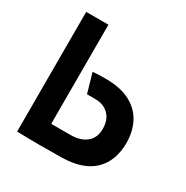

<svg xmlns="http://www.w3.org/2000/svg" viewBox="-167 -874 987 1017"><g transform="rotate(30 326.5 -366.0)"><path d="M208 -733V-127Q271 -126 333 -127Q389 -128 423.5 -157Q458 -186 458 -239Q458 -296 426.5 -326.5Q395 -357 347 -357Q329 -358 318.5 -357.5Q308 -357 294 -357L260 -475Q284 -477 299.5 -477.5Q315 -478 344 -478Q436 -477 493.5 -444.5Q551 -412 577.5 -358Q604 -304 604 -239Q604 -128 539 -65Q474 -2 344 0Q270 1 207.5 1Q145 1 72 -1V-733Z"/></g></svg>

Font: Kreadon
Style: Bold
Weight: 700
Designer: Reiya WATANABE
Foundry: StudioGnu
Version: Version 1.003; ttfautohint (v1.8.4.7-5d5b);gftools[0.9.32]